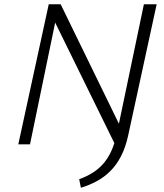

<svg xmlns="http://www.w3.org/2000/svg" viewBox="-20 -678 770 902"><path d="M521 2 220 -611 230 -658H265L559 -55ZM66 0 209 -658H257L121 0ZM360 204 352 164Q385 152 413 135Q441 118 463.5 93Q486 68 502 33.5Q518 -1 528 -46L656 -658H716L582 -41Q570 14 549 55Q528 96 499 125Q470 154 435 173Q400 192 360 204Z"/></svg>

Font: Ysabeau Office Light
Style: Italic
Weight: 300
Italic angle: -12°
Designer: Christian Thalmann (Catharsis Fonts)
Version: Version 2.001;gftools[0.9.30]; featfreeze: tnum,lnum,ss02